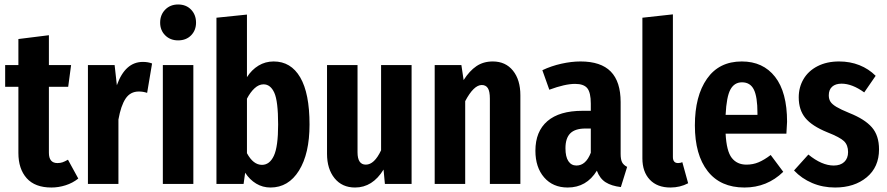

<svg xmlns="http://www.w3.org/2000/svg" viewBox="-20 -820 3956 856"><path d="M329 -24Q304 -4 272.5 6Q241 16 209 16Q136 16 99 -25.5Q62 -67 62 -138V-433H3V-530H62V-646L198 -663V-530H297L284 -433H198V-139Q198 -93 236 -93Q249 -93 259 -96.5Q269 -100 283 -108Z M658 -537 636 -406Q618 -412 599 -412Q561 -412 540 -380.5Q519 -349 508 -287V0H372V-530H491L501 -440Q538 -544 617 -544Q640 -544 658 -537Z M854 -719Q854 -685 832 -662.5Q810 -640 774 -640Q739 -640 716.5 -662.5Q694 -685 694 -719Q694 -754 716.5 -777Q739 -800 774 -800Q810 -800 832 -777Q854 -754 854 -719ZM842 0H706V-530H842Z M1360 -265Q1360 -135 1313 -59.5Q1266 16 1186 16Q1151 16 1122 -1.5Q1093 -19 1073 -50L1066 0H945V-741L1081 -755V-476Q1102 -509 1132.5 -527.5Q1163 -546 1200 -546Q1277 -546 1318.5 -475Q1360 -404 1360 -265ZM1220 -265Q1220 -369 1203 -406.5Q1186 -444 1155 -444Q1134 -444 1115 -426.5Q1096 -409 1081 -380V-137Q1109 -85 1148 -85Q1182 -85 1201 -125.5Q1220 -166 1220 -265Z M1815 0H1696L1690 -64Q1641 16 1563 16Q1505 16 1471.5 -25.5Q1438 -67 1438 -134V-530H1574V-141Q1574 -86 1611 -86Q1649 -86 1679 -150V-530H1815Z M2300 -395V0H2164V-380Q2164 -413 2155 -427Q2146 -441 2128 -441Q2092 -441 2054 -369V0H1918V-530H2037L2047 -463Q2073 -504 2104 -525Q2135 -546 2177 -546Q2234 -546 2267 -505Q2300 -464 2300 -395Z M2776 -76 2748 14Q2706 9 2680 -7.5Q2654 -24 2641 -59Q2595 16 2511 16Q2445 16 2406 -29Q2367 -74 2367 -148Q2367 -234 2420.5 -280Q2474 -326 2577 -326H2614V-358Q2614 -407 2598.5 -426.5Q2583 -446 2544 -446Q2499 -446 2429 -420L2398 -507Q2438 -526 2483 -536Q2528 -546 2568 -546Q2659 -546 2703 -501Q2747 -456 2747 -365V-134Q2747 -109 2753.5 -96.5Q2760 -84 2776 -76ZM2614 -139V-247H2590Q2544 -247 2522.5 -225.5Q2501 -204 2501 -159Q2501 -121 2514 -101.5Q2527 -82 2550 -82Q2592 -82 2614 -139Z M2844 -114V-741L2980 -756V-120Q2980 -93 3003 -93Q3014 -93 3022 -97L3048 -3Q3012 16 2969 16Q2910 16 2877 -19Q2844 -54 2844 -114Z M3486 -224H3215Q3219 -146 3242.5 -116Q3266 -86 3308 -86Q3337 -86 3362 -96.5Q3387 -107 3416 -129L3472 -54Q3400 16 3299 16Q3192 16 3135 -57Q3078 -130 3078 -261Q3078 -392 3132 -469Q3186 -546 3287 -546Q3382 -546 3435.5 -477.5Q3489 -409 3489 -277Q3489 -266 3486 -224ZM3357 -316Q3357 -388 3341 -420.5Q3325 -453 3288 -453Q3254 -453 3236.5 -421Q3219 -389 3215 -308H3357Z M3884 -482 3833 -408Q3779 -447 3732 -447Q3705 -447 3690 -433.5Q3675 -420 3675 -395Q3675 -378 3682.5 -366.5Q3690 -355 3709 -343.5Q3728 -332 3767 -316Q3835 -289 3867 -252.5Q3899 -216 3899 -154Q3899 -75 3844 -29.5Q3789 16 3703 16Q3648 16 3601 -4Q3554 -24 3520 -60L3584 -131Q3644 -82 3697 -82Q3727 -82 3744 -98Q3761 -114 3761 -142Q3761 -173 3743 -190.5Q3725 -208 3669 -230Q3600 -258 3570.5 -294Q3541 -330 3541 -386Q3541 -431 3562.5 -467.5Q3584 -504 3625 -525Q3666 -546 3721 -546Q3770 -546 3811.5 -529.5Q3853 -513 3884 -482Z"/></svg>

Font: Fira Sans Compressed SemiBold
Style: Regular
Weight: 600
Width: 1
Designer: bBox Type GmbH & Carrois Corporate GbR & Edenspiekermann AG
Foundry: bBox Type GmbH & Carrois Corporate GbR & Edenspiekermann AG
Version: Version 4.301